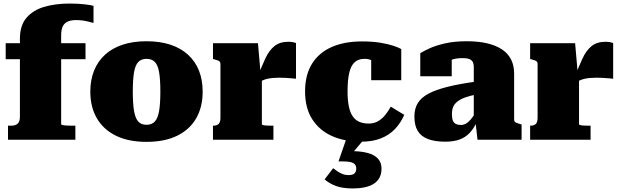

<svg xmlns="http://www.w3.org/2000/svg" viewBox="-20 -786 3500 1080"><path d="M12 -543H461V-453H12ZM506 -753V-657Q499 -659 470.5 -666Q442 -673 407 -673Q378 -673 359.5 -664Q341 -655 332.5 -636.5Q324 -618 324 -587V-87Q324 -84 335 -82Q346 -80 362 -79.5Q378 -79 392 -79H404V0H25V-79H43Q67 -79 79.5 -90.5Q92 -102 92 -129V-567Q92 -643 129 -686Q166 -729 229 -747.5Q292 -766 371 -766Q421 -766 458 -761.5Q495 -757 506 -753Z M1120 -270Q1120 -184 1083.5 -120.5Q1047 -57 976.5 -22.5Q906 12 804 12Q703 12 632.5 -22.5Q562 -57 525 -120.5Q488 -184 488 -270Q488 -336 509 -388.5Q530 -441 570.5 -478Q611 -515 669.5 -534.5Q728 -554 804 -554Q880 -554 939 -534.5Q998 -515 1038.5 -477.5Q1079 -440 1099.5 -388Q1120 -336 1120 -270ZM727 -271Q727 -203 734 -162Q741 -121 757.5 -102.5Q774 -84 804 -84Q834 -84 851 -102.5Q868 -121 875 -162Q882 -203 882 -271Q882 -339 875 -379.5Q868 -420 851 -437.5Q834 -455 804 -455Q775 -455 758 -437.5Q741 -420 734 -379.5Q727 -339 727 -271Z M1645 -544V-343Q1637 -344 1621 -345.5Q1605 -347 1586.5 -348Q1568 -349 1551 -349Q1533 -349 1515.5 -347.5Q1498 -346 1483 -342.5Q1468 -339 1455.5 -333Q1443 -327 1433 -317L1428 -350Q1452 -413 1473 -458Q1494 -503 1524 -527Q1554 -551 1602 -551Q1618 -551 1629.5 -548.5Q1641 -546 1645 -544ZM1178 0V-79H1180Q1199 -79 1209.5 -88.5Q1220 -98 1220 -125V-426Q1220 -434 1216.5 -438.5Q1213 -443 1205.5 -446Q1198 -449 1186 -452L1178 -454V-543H1431L1446 -372L1453 -374V-87Q1453 -84 1461.5 -82Q1470 -80 1484 -79.5Q1498 -79 1514 -79H1518V0Z M2055 -91Q2084 -91 2107 -104.5Q2130 -118 2147.5 -140Q2165 -162 2178 -186L2254 -140Q2234 -94 2201.5 -60Q2169 -26 2122 -7.5Q2075 11 2012 11Q1919 11 1848 -20.5Q1777 -52 1736.5 -115Q1696 -178 1696 -272Q1696 -364 1734.5 -426.5Q1773 -489 1844.5 -521Q1916 -553 2017 -553Q2076 -553 2120.5 -545.5Q2165 -538 2194.5 -528Q2224 -518 2237 -510V-335H2068V-495Q2083 -496 2090 -487Q2097 -478 2099 -466Q2101 -454 2098.5 -443.5Q2096 -433 2092 -431Q2079 -442 2065.5 -448.5Q2052 -455 2030 -455Q1996 -455 1975 -436Q1954 -417 1944.5 -376.5Q1935 -336 1935 -272Q1935 -223 1942 -188.5Q1949 -154 1963.5 -132.5Q1978 -111 2000.5 -101Q2023 -91 2055 -91ZM2030 -5 1958 80 1953 64Q2010 64 2048.5 74.5Q2087 85 2106.5 107Q2126 129 2126 162Q2126 193 2114 214.5Q2102 236 2080.5 249Q2059 262 2029.5 268Q2000 274 1965 274Q1907 274 1869.5 260Q1832 246 1806 223L1854 160Q1864 168 1877 177Q1890 186 1906 192.5Q1922 199 1940 199Q1965 199 1974.5 189Q1984 179 1984 161Q1984 142 1968.5 132Q1953 122 1907 122H1884L1928 -5Z M2657 -327V-254Q2622 -247 2598 -238.5Q2574 -230 2559 -219.5Q2544 -209 2536 -197.5Q2528 -186 2525 -172.5Q2522 -159 2522 -145Q2522 -121 2527.5 -107.5Q2533 -94 2544.5 -88.5Q2556 -83 2572 -83Q2587 -83 2600.5 -90.5Q2614 -98 2628 -114Q2642 -130 2657 -157L2667 -110Q2647 -65 2622.5 -39Q2598 -13 2564.5 -1Q2531 11 2485 11Q2426 11 2387 -4Q2348 -19 2329.5 -50Q2311 -81 2311 -131Q2311 -175 2330 -206Q2349 -237 2390 -259Q2431 -281 2497 -297.5Q2563 -314 2657 -327ZM2666 0 2654 -106 2645 -101V-412Q2645 -425 2640 -436Q2635 -447 2621.5 -453Q2608 -459 2581 -459Q2543 -459 2518 -449Q2493 -439 2485 -427Q2474 -431 2470.5 -438.5Q2467 -446 2472 -454.5Q2477 -463 2489 -468.5Q2501 -474 2521 -473V-357H2344V-487Q2360 -497 2394 -513Q2428 -529 2481 -541.5Q2534 -554 2606 -554Q2670 -554 2719.5 -542.5Q2769 -531 2803 -508.5Q2837 -486 2854.5 -452Q2872 -418 2872 -372V-114Q2872 -106 2875.5 -101.5Q2879 -97 2886.5 -94.5Q2894 -92 2906 -88L2914 -86V0Z M3429 -544V-343Q3421 -344 3405 -345.5Q3389 -347 3370.5 -348Q3352 -349 3335 -349Q3317 -349 3299.5 -347.5Q3282 -346 3267 -342.5Q3252 -339 3239.5 -333Q3227 -327 3217 -317L3212 -350Q3236 -413 3257 -458Q3278 -503 3308 -527Q3338 -551 3386 -551Q3402 -551 3413.5 -548.5Q3425 -546 3429 -544ZM2962 0V-79H2964Q2983 -79 2993.5 -88.5Q3004 -98 3004 -125V-426Q3004 -434 3000.5 -438.5Q2997 -443 2989.5 -446Q2982 -449 2970 -452L2962 -454V-543H3215L3230 -372L3237 -374V-87Q3237 -84 3245.5 -82Q3254 -80 3268 -79.5Q3282 -79 3298 -79H3302V0Z"/></svg>

Font: Roboto Serif 20pt Black
Style: Regular
Weight: 900
Version: Version 1.008